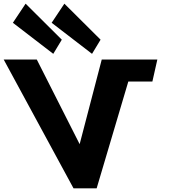

<svg xmlns="http://www.w3.org/2000/svg" viewBox="-48 -1027 1021 1045"><path d="M288.4 -811 241.9 -734 22.1 -903 91.4 -1007ZM499.4 -811 452.9 -734 233.1 -903 302.4 -1007ZM352.2 -1.9H478L650.4 -583.3H781.4L808.4 -703.1H505.8L385.5 -242.4L152.2 -703.1H-28Z"/></svg>

Font: Hussar
Style: BdOpOblOne
Weight: 700
Foundry: Cannot Into Space Fonts
Version: Version 2.00